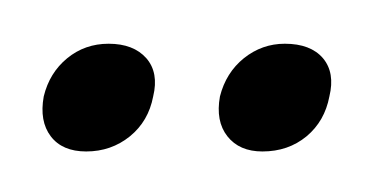

<svg xmlns="http://www.w3.org/2000/svg" viewBox="-38 -646 177 90"><path d="M-17.5 -600.8Q-14.8 -611.9 -6.5 -618.7Q1.8 -625.5 12.9 -625.5Q24.6 -625.5 30.6 -618.7Q36.5 -611.9 33.8 -600.8Q31.6 -589.2 22.9 -582.1Q14.1 -575 2.4 -575Q-8.8 -575 -14.2 -582.1Q-19.6 -589.2 -17.5 -600.8ZM65.1 -600.8Q67.9 -611.9 76.3 -618.7Q84.8 -625.5 95.5 -625.5Q107.6 -625.5 113.4 -618.7Q119.1 -611.9 116.4 -600.8Q114.2 -589.2 105.7 -582.1Q97.1 -575 85 -575Q74.2 -575 68.6 -582.1Q63 -589.2 65.1 -600.8Z"/></svg>

Font: Emberly Black
Style: Italic
Weight: 900
Italic angle: -12°
Designer: Rajesh Rajput
Foundry: Rajesh Rajput
Version: Version 1.000